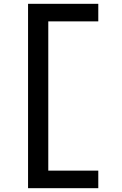

<svg xmlns="http://www.w3.org/2000/svg" viewBox="-20 -843 640 1006"><path d="M127 143V-823H495V-731H233V51H495V143Z"/></svg>

Font: Zed Mono Semibold Extended
Style: Regular
Weight: 600
Width: 7
Monospace: yes
Designer: Belleve Invis
Foundry: Belleve Invis
Version: Version 1.0.0; ttfautohint (v1.8.4)